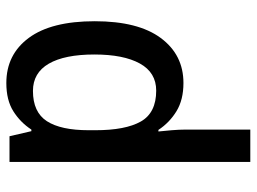

<svg xmlns="http://www.w3.org/2000/svg" viewBox="-122 -678 810 606"><g transform="rotate(90 283.0 -375.0)"><path d="M242 10Q152 10 99.5 -61Q47 -132 47 -269Q47 -406 100 -477.5Q153 -549 242 -549Q295 -549 331 -527Q367 -505 390 -470H395Q393 -488 391 -512Q389 -536 389 -555V-760H491V0H410L394 -69H389Q366 -34 331 -12Q296 10 242 10ZM267 -74Q334 -74 362.5 -118Q391 -162 391 -250V-271Q391 -366 363.5 -414.5Q336 -463 266 -463Q209 -463 180.5 -411.5Q152 -360 152 -268Q152 -174 181 -124Q210 -74 267 -74Z"/></g></svg>

Font: Noto Sans Kannada SemiCondensed Medium
Style: Regular
Weight: 500
Width: 4
Designer: Jelle Bosma - Monotype Design Team
Foundry: Monotype Imaging Inc.
Version: Version 2.005; ttfautohint (v1.8.4.7-5d5b)